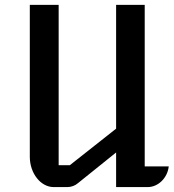

<svg xmlns="http://www.w3.org/2000/svg" viewBox="-20 -760 707 780"><path d="M101.1 -123C101.1 -55.2 146 0 197.8 0H253.9C269.5 0 285.2 -5.9 296.9 -16.1L451.7 -140.6V0H580.1C623 0 660.6 -37.6 665.5 -84H567.9V-740.2H451.7V-237.3L263.7 -88.9H218.3V-740.2H101.1Z"/></svg>

Font: Atomic Age
Style: Regular
Weight: 400
Designer: James Grieshaber
Foundry: James Grieshaber
Version: Version 1.002